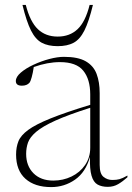

<svg xmlns="http://www.w3.org/2000/svg" viewBox="-20 -752 539 782"><path d="M419 9Q394 9 377.2 -0.5Q360.5 -10 352.8 -36.5Q345 -63 346.5 -113Q329 -50.5 285.5 -20.2Q242 10 188.5 10Q121.5 10 83.5 -24Q45.5 -58 45.5 -122.5Q45.5 -152.5 55 -176.5Q64.5 -200.5 94.8 -222.8Q125 -245 185.5 -269.5Q246 -294 347.5 -325V-367.5Q347.5 -429 319.2 -464Q291 -499 224 -499Q173.5 -499 117.5 -479Q114 -455 109.2 -437.8Q104.5 -420.5 100 -415Q89.5 -403 69 -403Q44.5 -403 44.5 -422Q44.5 -439 65 -456.5Q85.5 -474 116.8 -488.5Q148 -503 181.2 -511.8Q214.5 -520.5 240.5 -520.5Q298 -520.5 329.5 -502.2Q361 -484 373.5 -450.8Q386 -417.5 386 -372.5V-80Q386 -44 401.8 -31.5Q417.5 -19 437.5 -19Q454.5 -19 466.5 -22.2Q478.5 -25.5 499 -37V-30Q480 -13 461.2 -2Q442.5 9 419 9ZM86.5 -125.5Q86.5 -76.5 116.2 -46.5Q146 -16.5 197 -16.5Q237 -16.5 271.2 -33Q305.5 -49.5 326.5 -79.8Q347.5 -110 347.5 -150.5V-313Q258 -284.5 205.5 -260.8Q153 -237 127.5 -215.2Q102 -193.5 94.2 -171.8Q86.5 -150 86.5 -125.5ZM215 -603Q264 -603 296 -633.2Q328 -663.5 345 -732H358.5Q342 -664 323.8 -627.8Q305.5 -591.5 279.8 -577.8Q254 -564 215 -564Q176 -564 150.2 -577.8Q124.5 -591.5 106.2 -627.8Q88 -664 71.5 -732H85Q102.5 -663.5 134.2 -633.2Q166 -603 215 -603Z"/></svg>

Font: Newsreader Display ExtraLight
Style: Regular
Weight: 275
Designer: Hugues Gentile
Foundry: Production Type
Version: Version 1.002